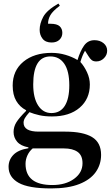

<svg xmlns="http://www.w3.org/2000/svg" viewBox="-20 -825 620 1075"><path d="M266 230Q140 230 84 198.5Q28 167 28 109Q28 70 55 42Q82 14 139 5V0Q96 -8 76 -31.5Q56 -55 56 -86Q56 -115 71.5 -140Q87 -165 126 -204V-208Q91 -226 71 -260Q51 -294 51 -346Q51 -430 111 -479.5Q171 -529 269 -529Q309 -529 346.5 -518Q384 -507 414 -489Q429 -539 450.5 -569.5Q472 -600 509 -600Q539 -600 559.5 -583.5Q580 -567 580 -541Q580 -517 562 -499Q544 -481 519 -481Q503 -481 493.5 -488.5Q484 -496 475 -511L456 -541Q448 -527 442 -512.5Q436 -498 430 -478Q451 -455 467 -421Q483 -387 483 -352Q483 -271 426 -222Q369 -173 271 -173Q231 -173 200 -180Q169 -187 145 -197Q127 -177 119.5 -164Q112 -151 112 -138Q112 -88 197 -88H346Q445 -88 495.5 -57.5Q546 -27 546 42Q546 96 516 138.5Q486 181 424 205.5Q362 230 266 230ZM268 -192Q317 -192 342.5 -232Q368 -272 368 -347Q368 -427 340 -468Q312 -509 262 -509Q166 -509 166 -352Q166 -277 193.5 -234.5Q221 -192 268 -192ZM273 211Q347 211 394.5 176.5Q442 142 442 89Q442 45 414.5 25.5Q387 6 338 6H163Q144 22 133.5 45Q123 68 123 92Q123 211 273 211ZM269 -587Q235 -587 218.5 -608Q202 -629 202 -658Q202 -693 222 -730.5Q242 -768 307 -805L315 -793Q275 -763 262 -740Q249 -717 249 -692H262Q299 -692 314 -678Q329 -664 329 -641Q329 -618 313 -602.5Q297 -587 269 -587Z"/></svg>

Font: Literata 72pt Medium
Style: Regular
Weight: 500
Designer: Latin by Veronika Burian and Jose Scaglione. Greek by Irene Vlachou. Cyrillic by Vera Evstafieva.
Foundry: TypeTogether
Version: Version 3.002